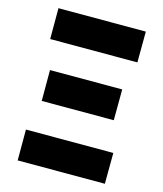

<svg xmlns="http://www.w3.org/2000/svg" viewBox="-121 -915 854 1004"><g transform="rotate(15 306.5 -413.0)"><path d="M502 -501 501 -334H111V-501ZM543 -168 542 -1H70V-168ZM543 -825 542 -658H70V-825Z"/></g></svg>

Font: Hussar
Style: BoldWeb
Weight: 700
Foundry: Cannot Into Space Fonts
Version: Version 2.00